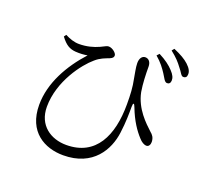

<svg xmlns="http://www.w3.org/2000/svg" viewBox="-145 -993 1290 1215"><g transform="rotate(20 500.0 -386.0)"><path d="M815 -655C833 -627 842 -604 858 -603C871 -602 881 -610 882 -627C883 -646 875 -665 852 -689C830 -713 799 -737 752 -761L737 -745C777 -711 797 -682 815 -655ZM898 -724C919 -700 927 -675 941 -675C957 -674 966 -683 966 -699C968 -718 958 -739 933 -762C909 -784 878 -802 829 -823L816 -807C858 -774 878 -751 898 -724ZM145 -657C180 -610 208 -595 248 -592C277 -590 305 -592 327 -596C226 -485 146 -345 146 -198C146 -15 273 51 397 51C598 51 675 -90 690 -208C700 -281 700 -347 700 -385C700 -415 708 -416 718 -388C749 -307 786 -254 820 -217C837 -197 856 -186 872 -186C888 -186 896 -202 896 -220C895 -250 882 -265 866 -278C823 -318 746 -388 725 -494C716 -547 714 -610 714 -661C714 -689 700 -710 675 -710C655 -710 639 -692 639 -658C639 -630 649 -586 653 -560C665 -503 667 -454 667 -389C667 -179 592 -17 393 -17C289 -17 196 -78 196 -203C196 -376 314 -527 375 -578C407 -607 440 -617 465 -627C484 -635 489 -643 489 -654C489 -669 460 -695 434 -695C421 -695 414 -688 383 -674C346 -657 301 -645 251 -645C218 -645 187 -656 156 -672Z"/></g></svg>

Font: Harano Aji Mincho
Style: Regular
Weight: 400
Foundry: Masamichi Hosoda
Version: HaranoAjiMincho-Regular version 20230610;ttx 4.39.4